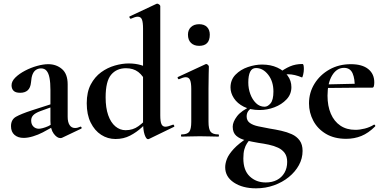

<svg xmlns="http://www.w3.org/2000/svg" viewBox="-20 -745 2091 1047"><path d="M319 6Q315 8 309 8Q291 8 273 -16Q255 -40 255 -85V-255Q255 -294 250 -320Q245 -346 234 -359Q223 -372 204 -372Q189 -372 177 -364.5Q165 -357 158 -340.5Q151 -324 149 -295Q146 -266 131 -252.5Q116 -239 90 -239Q65 -239 54 -250Q43 -261 43 -280Q43 -302 64 -322.5Q85 -343 116.5 -359.5Q148 -376 182 -385.5Q216 -395 243 -395Q287 -395 318 -368.5Q349 -342 349 -285V-108Q349 -79 359.5 -63Q370 -47 389 -47Q403 -47 418 -54Q422 -56 424.5 -50.5Q427 -45 422 -43ZM109 7Q78 7 59 -9.5Q40 -26 40 -57Q40 -93 67.5 -108.5Q95 -124 153 -143L265 -179L269 -164L200 -139Q173 -129 161.5 -117Q150 -105 150 -88Q150 -67 162 -55Q174 -43 192 -43Q200 -43 213.5 -46.5Q227 -50 243 -57L298 -87L299 -70L213 -23Q188 -10 160 -1.5Q132 7 109 7Z M610 13Q567 13 531.5 -10Q496 -33 474.5 -76.5Q453 -120 453 -182Q453 -243 475 -284.5Q497 -326 531.5 -351Q566 -376 606 -387.5Q646 -399 682 -399Q718 -399 749 -390Q780 -381 805 -368L782 -287Q761 -332 734 -352.5Q707 -373 667 -373Q616 -373 586 -337.5Q556 -302 556 -214Q556 -157 570 -117Q584 -77 609 -56Q634 -35 665 -35Q705 -35 735 -57Q765 -79 793 -110L803 -101Q782 -77 753.5 -50.5Q725 -24 689.5 -5.5Q654 13 610 13ZM854 -712V-116Q854 -82 860.5 -68Q867 -54 882 -54Q889 -54 899.5 -57Q910 -60 923 -65Q926 -67 929 -61.5Q932 -56 930 -54L792 13Q789 14 787 14Q777 14 768.5 -11Q760 -36 760 -82V-589Q760 -623 754 -638.5Q748 -654 731 -654Q724 -654 714.5 -651Q705 -648 694 -643Q690 -642 687 -648Q684 -654 686 -655L833 -724Q835 -725 837 -725Q842 -725 848 -720.5Q854 -716 854 -712Z M970 0Q967 0 967 -6Q967 -12 970 -12Q1001 -12 1012 -26.5Q1023 -41 1023 -81V-260Q1023 -293 1016.5 -308.5Q1010 -324 993 -324Q986 -324 976.5 -321Q967 -318 956 -313Q952 -312 949.5 -318Q947 -324 950 -325L1101 -395Q1103 -396 1104 -396Q1109 -396 1114 -391Q1119 -386 1119 -382Q1119 -370 1118 -342Q1117 -314 1117 -262V-81Q1117 -41 1128.5 -26.5Q1140 -12 1171 -12Q1174 -12 1174 -6Q1174 0 1171 0Q1151 0 1125 -1Q1099 -2 1070 -2Q1042 -2 1016 -1Q990 0 970 0ZM1066 -495Q1038 -495 1021.5 -511Q1005 -527 1005 -556Q1005 -582 1021.5 -597.5Q1038 -613 1066 -613Q1094 -613 1109 -597.5Q1124 -582 1124 -556Q1124 -495 1066 -495Z M1376 282Q1303 282 1255.5 250.5Q1208 219 1208 167Q1208 146 1217.5 121.5Q1227 97 1254.5 67Q1282 37 1336 2L1346 13Q1336 23 1327 36.5Q1318 50 1312.5 69.5Q1307 89 1307 119Q1307 184 1342 217Q1377 250 1429 250Q1464 250 1490 236.5Q1516 223 1531 197.5Q1546 172 1546 138Q1546 108 1532.5 89.5Q1519 71 1496.5 60.5Q1474 50 1446 44Q1418 38 1389 34Q1354 28 1321.5 20.5Q1289 13 1269 -4Q1249 -21 1249 -54Q1249 -80 1272.5 -111Q1296 -142 1352 -167L1361 -161Q1342 -151 1333.5 -139Q1325 -127 1325 -110Q1325 -87 1342.5 -74.5Q1360 -62 1389 -56Q1418 -50 1450 -44Q1482 -39 1513.5 -32Q1545 -25 1571.5 -13Q1598 -1 1614 21Q1630 43 1630 78Q1630 119 1610 155.5Q1590 192 1555 220.5Q1520 249 1474 265.5Q1428 282 1376 282ZM1396 -145Q1345 -145 1309.5 -163Q1274 -181 1255.5 -209.5Q1237 -238 1237 -268Q1237 -310 1264.5 -338Q1292 -366 1332 -379.5Q1372 -393 1409 -393Q1456 -393 1492 -376.5Q1528 -360 1548.5 -332.5Q1569 -305 1569 -270Q1569 -231 1542.5 -203Q1516 -175 1476.5 -160Q1437 -145 1396 -145ZM1423 -163Q1440 -163 1455.5 -181.5Q1471 -200 1471 -246Q1471 -301 1442.5 -337.5Q1414 -374 1376 -374Q1354 -374 1344 -353.5Q1334 -333 1334 -295Q1334 -262 1345 -232Q1356 -202 1376 -182.5Q1396 -163 1423 -163ZM1497 -313 1499 -345Q1531 -370 1561.5 -383Q1592 -396 1629 -396Q1634 -396 1635.5 -388Q1637 -380 1637 -368Q1637 -354 1633 -337Q1629 -320 1626 -323Q1607 -331 1588 -335.5Q1569 -340 1551 -340Q1540 -340 1528 -338.5Q1516 -337 1503 -332Z M1868 12Q1803 12 1757.5 -15Q1712 -42 1688.5 -86.5Q1665 -131 1665 -181Q1665 -240 1695 -288.5Q1725 -337 1776.5 -366Q1828 -395 1893 -395Q1955 -395 1988 -368.5Q2021 -342 2021 -296Q2021 -285 2019 -276Q2017 -267 2010 -267H1914Q1916 -314 1903 -344.5Q1890 -375 1856 -375Q1816 -375 1791 -333.5Q1766 -292 1766 -223Q1766 -167 1784 -125Q1802 -83 1836 -60Q1870 -37 1918 -37Q1942 -37 1969.5 -44Q1997 -51 2019 -65Q2021 -67 2024.5 -63Q2028 -59 2026 -56Q1989 -19 1950.5 -3.5Q1912 12 1868 12ZM1731 -265 1730 -284 1949 -289V-267Z"/></svg>

Font: Cormorant
Style: Bold
Weight: 700
Designer: Christian Thalmann (Catharsis Fonts)
Foundry: Catharsis Fonts
Version: Version 4.000